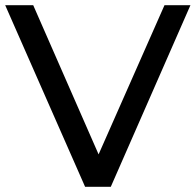

<svg xmlns="http://www.w3.org/2000/svg" viewBox="-21 -720 754 740"><path d="M307 0H406L713 -700H613L359 -125L107 -700H-1Z"/></svg>

Font: Malon Grotesk Med
Style: Regular
Weight: 500
Designer: Julieta Ulanovsky
Foundry: Julieta Ulanovsky
Version: Version 7.200